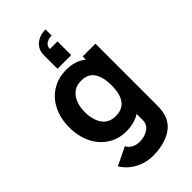

<svg xmlns="http://www.w3.org/2000/svg" viewBox="-336 -966 1322 1322"><g transform="rotate(-45 325.0 -305.0)"><path d="M403.3 -758.3V-625H270V-758.3Q270 -810.1 307.1 -842.5Q344.2 -875 403.3 -875V-815.4Q396.5 -815.4 388.9 -814.7Q381.3 -814 370.1 -810.3Q358.9 -806.6 350.3 -801Q341.8 -795.4 335.4 -784.2Q329.1 -772.9 329.1 -758.3ZM453.1 -562.5H577.1V38.6Q577.1 83.5 568.8 114.7Q549.3 189 480.2 226.8Q411.1 264.6 313.5 264.6Q242.2 264.6 181.9 231.7Q121.6 198.7 89.4 143.6L220.7 80.1Q233.4 104.5 258.8 117.9Q284.2 131.3 314.5 131.3Q365.7 131.3 401.4 106.2Q437 81.1 435.5 36.6V-20Q378.9 15.6 301.3 15.6Q225.1 15.6 165.5 -23.2Q106 -62 73.7 -129.6Q41.5 -197.3 41.5 -281.2Q41.5 -366.7 74.2 -434.1Q106.9 -501.5 167.7 -539.8Q228.5 -578.1 308.1 -578.1Q395 -578.1 453.1 -531.2ZM323.7 -110.4Q453.1 -110.4 453.1 -281.2Q453.1 -361.8 423.1 -407Q393.1 -452.1 329.1 -452.1Q261.2 -452.1 226.6 -404.1Q191.9 -356 191.9 -281.2Q191.9 -205.6 225.1 -158Q258.3 -110.4 323.7 -110.4Z"/></g></svg>

Font: Manrope3 ExtraBold
Style: Bold
Weight: 800
Width: 4
Designer: Mikhail Sharanda
Foundry: Mikhail Sharanda
Version: Version 3.000;PS 003.000;hotconv 1.0.88;makeotf.lib2.5.64775